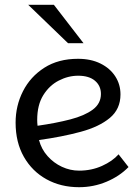

<svg xmlns="http://www.w3.org/2000/svg" viewBox="-20 -769 575 800"><path d="M309.5 11Q233.5 11 173.8 -22Q114 -55 79.5 -115.5Q45 -176 45 -258Q45 -328.5 75.8 -389Q106.5 -449.5 164.8 -486.8Q223 -524 305 -524Q359 -524 398.8 -504.2Q438.5 -484.5 460.2 -451Q482 -417.5 482 -375.5Q482 -314.5 437.5 -277.5Q393 -240.5 316.2 -219.8Q239.5 -199 142.5 -185.5Q152.5 -147.5 178 -118.8Q203.5 -90 238 -74Q272.5 -58 309.5 -58Q361.5 -58 405.2 -77.8Q449 -97.5 474 -126L515.5 -73Q478 -34.5 423.8 -11.8Q369.5 11 309.5 11ZM136.5 -245Q213.5 -256 273 -271.5Q332.5 -287 366.5 -312.2Q400.5 -337.5 400.5 -377.5Q400.5 -411.5 375.8 -432.5Q351 -453.5 305.5 -453.5Q264 -453.5 224.8 -433.2Q185.5 -413 160.2 -372.2Q135 -331.5 135 -269.5Q135 -257 136.5 -245ZM263.5 -589 97.5 -749H204.5L328 -589Z"/></svg>

Font: Mooli
Style: Regular
Weight: 400
Designer: Vernon Adams
Foundry: Vernon Adams
Version: Version 1.000; ttfautohint (v1.8.4.7-5d5b);gftools[0.9.33]